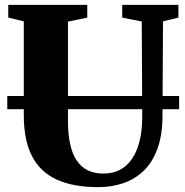

<svg xmlns="http://www.w3.org/2000/svg" viewBox="-20 -763 762 791"><path d="M384 8Q283.5 8 215.2 -22.5Q147 -53 112.5 -118.5Q78 -184 78 -288.5V-675L14 -690.5V-743H339.5V-690.5L260 -674V-265.5Q260 -210.5 269 -169.5Q278 -128.5 296.2 -101.5Q314.5 -74.5 341.8 -61.2Q369 -48 406 -48Q458 -48 493.8 -76.2Q529.5 -104.5 547.8 -157.2Q566 -210 566 -283L564 -674.5L483.5 -690.5V-743H715V-690.5L651.5 -675L649.5 -289.5Q649.5 -208 629 -151.2Q608.5 -94.5 572 -59.5Q535.5 -24.5 487.5 -8.2Q439.5 8 384 8ZM718 -367.5V-313H10V-367.5Z"/></svg>

Font: Merriweather 60pt Black
Style: Regular
Weight: 900
Version: Version 2.100